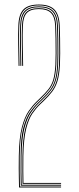

<svg xmlns="http://www.w3.org/2000/svg" viewBox="-20 -825 349 845"><path d="M79.2 -16Q78.8 -40.2 78.5 -70.2Q78.2 -100.2 78.8 -138.8Q80 -215.2 91.1 -259Q102.2 -302.8 119 -326.9Q135.8 -351 153.2 -367.8L168.8 -382.8Q191.2 -404.2 206 -423.2Q220.8 -442.2 229 -468.9Q237.2 -495.5 239.8 -539.2Q240.8 -558.2 240.9 -590Q241 -621.8 240.4 -655.4Q239.8 -689 238.8 -712.8Q236.8 -760 216.2 -780.5Q195.8 -801 150.8 -801Q106.2 -801 86.2 -780.2Q66.2 -759.5 64.8 -711.8Q63.2 -675.2 64.1 -629.5Q65 -583.8 65.8 -535.2H61.8Q61 -583.8 60.1 -629.5Q59.2 -675.2 60.8 -712Q62.2 -762 83.1 -783.5Q104 -805 150.8 -805Q197.8 -805 219.1 -783.6Q240.5 -762.2 242.8 -713Q243.8 -689 244.4 -655.4Q245 -621.8 244.9 -589.9Q244.8 -558 243.8 -539Q241.2 -494.5 232.8 -467.4Q224.2 -440.2 209.2 -420.9Q194.2 -401.5 171.8 -380L156 -365Q138.5 -348.2 122.2 -324.5Q106 -300.8 95.1 -257.6Q84.2 -214.5 82.8 -138.8Q82.2 -103.5 82.5 -72.4Q82.8 -41.2 83.2 -20H248.8V-16ZM71.5 -8Q70.5 -38.5 70.6 -65.8Q70.8 -93 70.8 -139Q70.8 -217 82.6 -262Q94.5 -307 112.2 -331.9Q130 -356.8 147.5 -373.5L163.2 -388.5Q185.5 -410 199.8 -428.2Q214 -446.5 221.8 -471.9Q229.5 -497.2 231.8 -539.8Q232.8 -558.5 232.9 -590.1Q233 -621.8 232.4 -655.2Q231.8 -688.8 230.8 -712.5Q229 -755.8 210.4 -774.4Q191.8 -793 150.8 -793Q110.2 -793 92.1 -774.1Q74 -755.2 72.8 -711.5Q71.2 -675.2 72.1 -629.6Q73 -584 73.8 -535.2H69.8Q69 -584 68.1 -629.6Q67.2 -675.2 68.8 -711.8Q70 -757.5 89.1 -777.2Q108.2 -797 150.8 -797Q193.8 -797 213.2 -777.5Q232.8 -758 234.8 -712.8Q235.8 -688.8 236.4 -655.2Q237 -621.8 236.9 -590.1Q236.8 -558.5 235.8 -539.5Q233.5 -496.2 225.5 -470.4Q217.5 -444.5 202.9 -425.9Q188.2 -407.2 166 -385.8L150.2 -370.8Q132.8 -353.8 115.9 -329.4Q99 -305 87.5 -260.6Q76 -216.2 74.8 -139Q74 -97 74.4 -68.1Q74.8 -39.2 75.5 -12H248.8V-8ZM63.8 0Q63.2 -24.2 62.9 -43.1Q62.5 -62 62.4 -84Q62.2 -106 62.8 -139Q64 -218.5 76.2 -264.9Q88.5 -311.2 106.4 -336.8Q124.2 -362.2 141.8 -379L157.5 -394.2Q179.8 -415.5 193.5 -433Q207.2 -450.5 214.4 -474.8Q221.5 -499 223.8 -540Q224.8 -558.8 224.9 -590.2Q225 -621.8 224.4 -655.1Q223.8 -688.5 222.8 -712.2Q221 -751.2 204.2 -768.1Q187.5 -785 150.8 -785Q114.5 -785 98.2 -767.9Q82 -750.8 80.8 -711.2Q79.2 -675 80.1 -629.6Q81 -584.2 81.8 -535.2H77.8Q77 -584.2 76.1 -629.8Q75.2 -675.2 76.8 -711.5Q78 -753 95.1 -771Q112.2 -789 150.8 -789Q189.5 -789 207.2 -771.1Q225 -753.2 226.8 -712.2Q227.8 -688.5 228.4 -655.1Q229 -621.8 228.9 -590.1Q228.8 -558.5 227.8 -539.8Q225.5 -498 218 -473.2Q210.5 -448.5 196.5 -430.6Q182.5 -412.8 160.2 -391.2L144.5 -376.2Q127 -359.5 109.2 -334.4Q91.5 -309.2 79.5 -263.5Q67.5 -217.8 66.8 -139Q66.5 -91.5 66.8 -64.4Q67 -37.2 67.8 -4H248.8V0Z"/></svg>

Font: Big Shoulders Inline Display Thin
Style: Regular
Weight: 100
Designer: Patric King
Foundry: XO Type Co
Version: Version 1.000